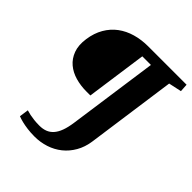

<svg xmlns="http://www.w3.org/2000/svg" viewBox="-221 -795 1076 1076"><g transform="rotate(45 317.0 -257.0)"><path d="M260.7 -236.8Q215.3 -236.8 174.3 -248.5Q133.3 -260.3 103.8 -285.2Q74.2 -310.1 59.6 -349.1Q44.9 -388.2 52.7 -443.4Q60.5 -498 84.5 -539.1Q108.4 -580.1 144.5 -606.9Q180.7 -633.8 227.3 -647.2Q273.9 -660.6 326.7 -660.6H631.3L634.3 -612.8L557.6 -596.2L482.9 -62.5Q475.6 -11.7 453.1 27.3Q430.7 66.4 397.2 93.3Q363.8 120.1 321.8 133.8Q279.8 147.5 234.4 147.5Q202.6 147.5 177 144Q151.4 140.6 131.6 135.7Q111.8 130.9 95.7 124.5L103.5 69.8Q117.7 74.2 133.1 77.4Q148.4 80.6 167.7 82.8Q187 85 210.4 85Q236.3 85 257.1 77.1Q277.8 69.3 293.7 51.5Q309.6 33.7 320.1 5.1Q330.6 -23.4 336.4 -64.9L411.6 -597.7H343.3L292.5 -236.8Z"/></g></svg>

Font: Noticia Text
Style: Bold Italic
Weight: 700
Italic angle: -8°
Designer: JM Sole
Foundry: JM Sole
Version: Version 1.003